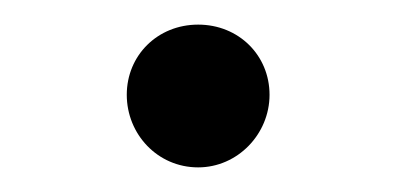

<svg xmlns="http://www.w3.org/2000/svg" viewBox="-20 -444 323 156"><path d="M141 -308C173 -308 199 -335 199 -367C199 -399 174 -424 141 -424C108 -424 83 -399 83 -367C83 -335 108 -308 141 -308Z"/></svg>

Font: Be Vietnam
Style: Regular
Weight: 400
Designer: Gabriel Lam
Foundry: TypeRant
Version: Version 4.000